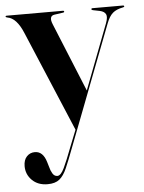

<svg xmlns="http://www.w3.org/2000/svg" viewBox="-56 -480 576 766"><g transform="rotate(-5 232.5 -97.0)"><path d="M206.5 106 233.5 38 64 -364Q38.5 -425.5 2 -431.5Q-5 -433 -5 -435.5Q-5 -439 -1 -439H225Q229.5 -439 229.5 -435Q229.5 -432 224.5 -431.5L190 -426.5Q165.5 -423 179.5 -389L292 -114L391.5 -374Q401 -399 395.2 -410.2Q389.5 -421.5 371.5 -425.5L344 -431Q338.5 -432.5 338.5 -435Q338.5 -439 343 -439H465Q470 -439 470 -435Q470 -432.5 464.5 -431.5Q438 -426.5 423.5 -414Q409 -401.5 398.5 -374L211.5 112.5Q194 159 181.2 188.2Q168.5 217.5 151.5 231.2Q134.5 245 104 245Q65.5 245 42 221.8Q18.5 198.5 18.5 165.5Q18.5 140.5 31.5 126.8Q44.5 113 64 113Q96.5 113 109.5 156.5L115.5 176.5Q119 191.5 126.2 203.5Q133.5 215.5 145.5 215.5Q159.5 215.5 173.2 186.5Q187 157.5 206.5 106Z"/></g></svg>

Font: Fraunces 144pt SemiBold
Style: Regular
Weight: 600
Version: Version 1.000;[0bf87f6ff]